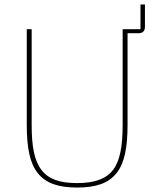

<svg xmlns="http://www.w3.org/2000/svg" viewBox="-20 -829 692 861"><path d="M122 -698V-268C122 -173 134 -108 166 -67C197 -26 247 -8 326 -8C403 -8 455 -26 487 -67C518 -108 530 -173 530 -268V-698H610V-809H630V-709C630 -690 620 -680 601 -680H552V-270C552 -166 538 -96 502 -52C466 -7 410 12 326 12C242 12 186 -7 150 -52C114 -96 100 -166 100 -270V-698Z"/></svg>

Font: Plexus Sans Thin
Style: Regular
Weight: 250
Version: Version 2.001;PS 002.001;hotconv 1.0.70;makeotf.lib2.5.58329